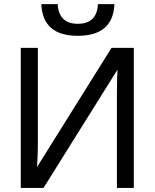

<svg xmlns="http://www.w3.org/2000/svg" viewBox="-20 -923 759 943"><path d="M193.8 0H82V-688H166V-236.8Q166 -169.9 164.1 -145L162.1 -103L527.8 -688H637.2V0H554.2V-457Q554.2 -513.2 555.2 -538.1L557.1 -581.1ZM361.8 -747.1Q189.5 -747.1 183.1 -902.8H263.2Q269 -806.2 361.8 -806.2Q456.5 -806.2 460.9 -902.8H542Q535.6 -747.1 361.8 -747.1Z"/></svg>

Font: Libra Sans Modern
Style: Regular
Weight: 400
Foundry: Stefan Peev, Context Ltd
Version: Version 1.000